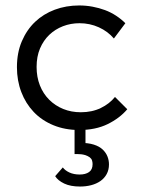

<svg xmlns="http://www.w3.org/2000/svg" viewBox="-20 -468 515 703"><path d="M270 8Q330 8 374 -13.5Q418 -35 446 -68L401 -113Q381 -88 349 -72.5Q317 -57 276 -57Q241 -57 211.5 -69Q182 -81 160 -103Q138 -125 126 -155.5Q114 -186 114 -223Q114 -261 126.5 -290.5Q139 -320 160.5 -340.5Q182 -361 210.5 -372Q239 -383 271 -383Q309 -383 342 -368Q375 -353 397 -327L439 -383Q424 -398 405 -410.5Q386 -423 364.5 -431Q343 -439 319 -443.5Q295 -448 270 -448Q222 -448 180.5 -432.5Q139 -417 108.5 -388Q78 -359 60 -317Q42 -275 42 -222Q42 -173 58 -131Q74 -89 103.5 -58Q133 -27 175.5 -9.5Q218 8 270 8ZM273 215Q295 215 314 210Q333 205 347.5 195Q362 185 370.5 169.5Q379 154 379 134Q379 119 373.5 105Q368 91 356 79.5Q344 68 323.5 61.5Q303 55 273 55L293 68V-10H253V96H261Q279 96 290.5 99.5Q302 103 308.5 108Q315 113 317 119.5Q319 126 319 133Q319 153 306 162Q293 171 272 171Q250 171 234 163.5Q218 156 210 145L182 177Q192 193 215 204Q238 215 273 215Z"/></svg>

Font: Tilda Sans VF
Style: Regular
Weight: 400
Designer: ParaType Ltd
Foundry: ParaType Ltd
Version: Version 1.010